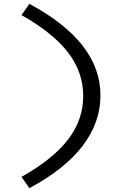

<svg xmlns="http://www.w3.org/2000/svg" viewBox="-20 -825 654 992"><path d="M499 -332Q499 -192 407 -71.5Q315 49 132 147L91 89Q253 -2 331.5 -104Q410 -206 410 -329Q410 -452 331.5 -554Q253 -656 91 -747L132 -805Q316 -706 407.5 -588Q499 -470 499 -332Z"/></svg>

Font: Intel One Mono
Style: Regular
Weight: 400
Monospace: yes
Designer: Fred Shallcrass
Foundry: Frere-Jones Type LLC
Version: Version 1.400;hotconv 1.1.0;makeotfexe 2.6.0;FJTRelease1.4